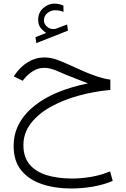

<svg xmlns="http://www.w3.org/2000/svg" viewBox="-20 -716 704 1073"><path d="M238.3 -532.2Q220.2 -543.5 206.8 -560.5Q193.4 -577.6 193.4 -605.5Q193.4 -645.5 221.4 -670.7Q249.5 -695.8 284.2 -695.8Q310.1 -695.8 334.5 -684.6L335 -649.4Q322.8 -654.8 311.3 -656.7Q299.8 -658.7 288.6 -658.7Q264.6 -658.7 245.1 -643.1Q225.6 -627.4 225.6 -602.1Q225.6 -581.1 243.9 -565.9Q262.2 -550.8 285.6 -554.2Q288.1 -554.2 290.5 -555.2Q293 -556.2 294.9 -556.6L355 -579.1L359.9 -544.9L183.1 -475.1L178.2 -508.3ZM596.7 -271V-213.4Q504.4 -205.1 417.5 -180.9Q330.6 -156.7 261.2 -117.7Q191.9 -78.6 151.4 -25.1Q110.8 28.3 110.8 95.2Q110.8 161.6 145.3 202.9Q179.7 244.1 241.2 262.9Q302.7 281.7 383.8 281.7Q436 281.7 491.5 272Q546.9 262.2 595.2 241.7L609.9 294.9Q562 315.9 500.5 326.7Q439 337.4 376.5 337.4Q288.1 337.4 215.3 313.2Q142.6 289.1 99.4 236.8Q56.2 184.6 56.2 100.1Q56.2 29.8 88.1 -27.3Q120.1 -84.5 177 -128.4Q233.9 -172.4 309.3 -202.6Q384.8 -232.9 471.7 -250Q463.9 -252.9 445.1 -260.5Q426.3 -268.1 407.7 -274.9Q347.7 -297.9 304 -317.4Q260.3 -336.9 228 -336.9Q193.4 -336.9 164.3 -318.6Q135.3 -300.3 115.7 -275.9L106.4 -264.6L57.1 -289.1L63 -297.9Q93.3 -342.8 136 -368.9Q178.7 -395 228.5 -395Q264.6 -395 300.8 -381.3Q336.9 -367.7 377.4 -349.1Q451.7 -314 505.1 -294.7Q558.6 -275.4 596.7 -271Z"/></svg>

Font: Vazirmatn RD ExtraLight
Style: Regular
Weight: 200
Designer: Saber Rastikerdar
Foundry: Saber Rastikerdar
Version: Version 32.102